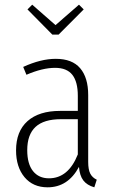

<svg xmlns="http://www.w3.org/2000/svg" viewBox="-20 -781 481 812"><path d="M228 -634.8H201.2L96.2 -741.2L116.2 -761.2L214.8 -674.8L314 -761.2L334 -741.2ZM353 -96.2Q353 -63.5 361.8 -46.6Q370.6 -29.8 389.2 -21L378.9 11.2Q348.1 2.4 332.5 -17.8Q316.9 -38.1 314 -75.2Q267.6 11.2 181.2 11.2Q119.6 11.2 83.7 -31.7Q47.9 -74.7 47.9 -145Q47.9 -225.6 96.4 -268.8Q145 -312 233.9 -312H309.1V-376Q309.1 -435.1 285.9 -464.6Q262.7 -494.1 212.9 -494.1Q159.7 -494.1 91.8 -464.8L78.1 -498Q152.8 -532.2 215.8 -532.2Q285.2 -532.2 319.1 -492.4Q353 -452.6 353 -378.9ZM187 -26.9Q269 -26.9 309.1 -127.9V-276.9H237.8Q165.5 -276.9 130.4 -244.4Q95.2 -211.9 95.2 -146Q95.2 -87.9 119.6 -57.4Q144 -26.9 187 -26.9Z"/></svg>

Font: Fira Sans Compressed ExtraLight
Style: Regular
Weight: 250
Width: 1
Designer: Carrois Corporate & Edenspiekermann AG
Foundry: Carrois Corporate GbR & Edenspiekermann AG
Version: Version 4.203;PS 004.203;hotconv 1.0.88;makeotf.lib2.5.64775